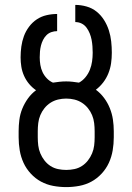

<svg xmlns="http://www.w3.org/2000/svg" viewBox="-20 -755 540 783"><path d="M250 8Q223 8 196.5 3Q170 -2 147 -14.5Q124 -27 105.5 -47Q87 -67 76 -91Q65 -115 60.5 -141.5Q56 -168 56 -195V-220Q56 -243 59 -266.5Q62 -290 71 -312Q80 -334 94 -353.5Q108 -373 127 -387Q111 -398 98.5 -413Q86 -428 78 -446Q70 -464 67 -483Q64 -502 64 -521Q64 -543 67 -565Q70 -587 77.5 -607.5Q85 -628 98.5 -646Q112 -664 130 -676Q148 -688 169.5 -693Q191 -698 213 -698V-628Q201 -628 189.5 -624Q178 -620 169.5 -611.5Q161 -603 155.5 -592Q150 -581 147 -569Q144 -557 143 -545Q142 -533 142 -521Q142 -506 144.5 -490.5Q147 -475 153.5 -461Q160 -447 171 -435.5Q182 -424 196 -418Q209 -420 222.5 -421.5Q236 -423 250 -423Q263 -423 276 -421.5Q289 -420 302 -418Q317 -426 328.5 -440Q340 -454 346.5 -470.5Q353 -487 355.5 -504.5Q358 -522 358 -540Q358 -553 357 -566.5Q356 -580 353.5 -593Q351 -606 346 -618.5Q341 -631 333 -642Q325 -653 313 -659Q301 -665 287 -665V-735Q310 -735 333 -728.5Q356 -722 374 -707.5Q392 -693 404.5 -673Q417 -653 424 -631Q431 -609 433.5 -586Q436 -563 436 -540Q436 -518 433 -497Q430 -476 422 -456Q414 -436 401 -419Q388 -402 371 -389Q390 -375 404.5 -355.5Q419 -336 428 -313.5Q437 -291 440.5 -267.5Q444 -244 444 -220V-195Q444 -168 439.5 -141.5Q435 -115 424 -91Q413 -67 394.5 -47Q376 -27 353 -14.5Q330 -2 303.5 3Q277 8 250 8ZM250 -62Q267 -62 283.5 -65.5Q300 -69 314 -78Q328 -87 338.5 -100.5Q349 -114 355.5 -129.5Q362 -145 364 -161.5Q366 -178 366 -195V-220Q366 -236 364 -253Q362 -270 355.5 -285.5Q349 -301 338.5 -314Q328 -327 314 -336Q300 -345 283.5 -349Q267 -353 250 -353Q233 -353 216.5 -349Q200 -345 186 -336Q172 -327 161.5 -314Q151 -301 144.5 -285.5Q138 -270 136 -253Q134 -236 134 -220V-195Q134 -178 136 -161.5Q138 -145 144.5 -129.5Q151 -114 161.5 -100.5Q172 -87 186 -78Q200 -69 216.5 -65.5Q233 -62 250 -62Z"/></svg>

Font: Iosevka MaddieWtf
Style: Regular
Weight: 400
Monospace: yes
Designer: Belleve Invis
Foundry: Belleve Invis
Version: Version 31.3.0; ttfautohint (v1.8.3)